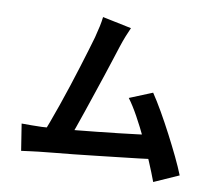

<svg xmlns="http://www.w3.org/2000/svg" viewBox="-88 -891 1176 1039"><g transform="rotate(10 500.0 -371.0)"><path d="M555 -754Q545 -732 534 -704.5Q523 -677 512 -643Q503 -615 489 -571.5Q475 -528 458 -476.5Q441 -425 422.5 -370.5Q404 -316 387 -265Q370 -214 355 -172.5Q340 -131 329 -105L181 -100Q195 -132 212 -178Q229 -224 248 -278.5Q267 -333 285.5 -390Q304 -447 320.5 -500Q337 -553 350.5 -598Q364 -643 372 -671Q382 -710 387.5 -735.5Q393 -761 396 -787ZM734 -431Q761 -391 792 -337Q823 -283 853.5 -224.5Q884 -166 910 -112Q936 -58 953 -15L818 45Q801 -1 776.5 -59Q752 -117 723.5 -177Q695 -237 665.5 -290.5Q636 -344 609 -380ZM172 -144Q206 -146 254.5 -149.5Q303 -153 359 -158.5Q415 -164 473.5 -170Q532 -176 588.5 -182.5Q645 -189 694 -195Q743 -201 777 -206L807 -78Q770 -73 718.5 -67Q667 -61 608 -54.5Q549 -48 488 -41Q427 -34 369 -28Q311 -22 262 -17.5Q213 -13 179 -9Q160 -7 134.5 -3.5Q109 0 85 3L62 -143Q87 -143 117.5 -143Q148 -143 172 -144Z"/></g></svg>

Font: Noto Sans JP Thin
Style: Bold
Weight: 700
Version: Version 2.004-H2;hotconv 1.0.118;makeotfexe 2.5.65603